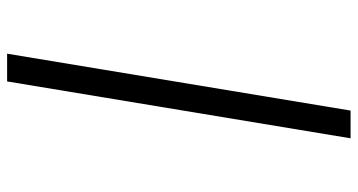

<svg xmlns="http://www.w3.org/2000/svg" viewBox="-253 -610 1006 540"><g transform="rotate(-90 250.0 -340.0)"><path d="M131 143 291 -823H369L209 143Z"/></g></svg>

Font: Iosevka Slab
Style: Italic
Weight: 400
Italic angle: -9°
Monospace: yes
Designer: Belleve Invis
Foundry: Belleve Invis
Version: Version 11.1.0; ttfautohint (v1.8.3)